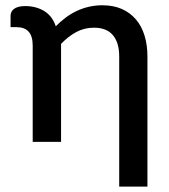

<svg xmlns="http://www.w3.org/2000/svg" viewBox="-20 -538 640 728"><path d="M539 169.5H432V-324.5Q432 -376 408.2 -404.5Q384.5 -433 336 -433Q300 -433 269.2 -416.5Q238.5 -400 211.5 -371.5V0H104V-365Q104 -401 88.5 -418Q73 -435 43 -435H20V-478.5Q20 -485.5 23 -492Q26 -498.5 32.5 -503.8Q39 -509 49.8 -512Q60.5 -515 75.5 -515Q116 -515 147 -496.5Q178 -478 191.5 -438.5Q209 -456 228.5 -470.8Q248 -485.5 270 -496Q292 -506.5 316.5 -512.2Q341 -518 368 -518Q410 -518 441.8 -504Q473.5 -490 495.2 -464.5Q517 -439 528 -403.2Q539 -367.5 539 -324.5Z"/></svg>

Font: Lato SemiBold
Style: Regular
Weight: 600
Designer: Lukasz Dziedzic with Adam Twardoch and Botio Nikoltchev
Foundry: tyPoland Lukasz Dziedzic
Version: Version 2.015; 2015-08-06; http://www.latofonts.com/